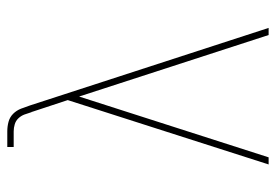

<svg xmlns="http://www.w3.org/2000/svg" viewBox="-138 -638 775 540"><g transform="rotate(-90 250.0 -367.5)"><path d="M58 0 239 -565 206 -665Q206 -665 206 -665Q206 -665 206 -665V-666L205 -667Q202 -677 198.5 -686.5Q195 -696 188 -703.5Q181 -711 171 -714Q161 -717 151 -717H107V-735H151Q165 -735 178 -731.5Q191 -728 200.5 -718.5Q210 -709 215 -696Q220 -683 224 -671L442 0H422L249 -533L78 0Z"/></g></svg>

Font: Iosevka SS04 Thin
Style: Regular
Weight: 100
Monospace: yes
Designer: Belleve Invis
Foundry: Belleve Invis
Version: Version 19.0.0; ttfautohint (v1.8.4)